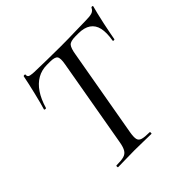

<svg xmlns="http://www.w3.org/2000/svg" viewBox="-170 -800 948 948"><g transform="rotate(-45 303.5 -326.5)"><path d="M133 0Q130 0 130 -6Q130 -12 133 -12Q167 -12 184.5 -17Q202 -22 211 -37Q220 -52 225 -81L306 -544Q313 -582 304.5 -594Q296 -606 262 -606H241Q204 -606 174.5 -589Q145 -572 123 -539.5Q101 -507 87 -459Q86 -456 80 -457Q74 -458 75 -461Q79 -474 85.5 -498Q92 -522 98.5 -550Q105 -578 111 -604Q117 -630 120 -647Q122 -650 127.5 -649.5Q133 -649 132 -646Q130 -631 145 -628Q160 -625 171 -625Q208 -624 257.5 -623Q307 -622 354 -622Q414 -622 455 -623.5Q496 -625 530 -625Q558 -625 573.5 -629.5Q589 -634 596 -650Q598 -653 603 -652.5Q608 -652 607 -648Q603 -633 596.5 -607Q590 -581 584 -552Q578 -523 573 -498Q568 -473 566 -461Q565 -457 559.5 -457.5Q554 -458 555 -462Q563 -510 556 -541.5Q549 -573 525 -589.5Q501 -606 460 -606H441Q405 -606 394 -593Q383 -580 377 -542L296 -81Q291 -52 294 -37Q297 -22 313.5 -17Q330 -12 365 -12Q367 -12 367 -6Q367 0 365 0Q341 0 312.5 -1Q284 -2 248 -2Q216 -2 186 -1Q156 0 133 0Z"/></g></svg>

Font: Cormorant Light Medium
Style: Italic
Weight: 500
Italic angle: -10°
Version: Version 4.000